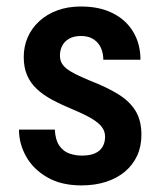

<svg xmlns="http://www.w3.org/2000/svg" viewBox="-20 -558 495 588"><path d="M301.8 -139.2Q301.8 -155.8 292.2 -168.7Q282.7 -181.6 261.7 -194.3Q240.7 -207 205.6 -221.7Q168.9 -236.8 140.6 -252Q112.3 -267.1 92.8 -285.4Q73.2 -303.7 63 -327.6Q52.7 -351.6 52.7 -383.3Q52.7 -416 64.9 -443.8Q77.1 -471.7 100.1 -492.9Q123 -514.2 155.3 -526.1Q187.5 -538.1 228 -538.1Q285.2 -538.1 325.9 -517.3Q366.7 -496.6 388.4 -459.7Q410.2 -422.9 410.2 -375H296.4Q296.4 -395 289.1 -411.4Q281.7 -427.7 266.6 -437.7Q251.5 -447.8 228 -447.8Q206.5 -447.8 192.1 -439.7Q177.7 -431.6 170.7 -418.2Q163.6 -404.8 163.6 -388.2Q163.6 -376 168 -366.7Q172.4 -357.4 182.6 -348.9Q192.9 -340.3 210.2 -331.5Q227.5 -322.8 254.4 -311.5Q307.6 -291 342.8 -269Q377.9 -247.1 395.5 -217.8Q413.1 -188.5 413.1 -145Q413.1 -109.9 400.1 -81.5Q387.2 -53.2 363 -32.7Q338.9 -12.2 304.9 -1.2Q271 9.8 229.5 9.8Q167.5 9.8 124.8 -14.9Q82 -39.6 60.1 -78.6Q38.1 -117.7 38.1 -161.1H147.9Q149.4 -129.9 161.4 -112.3Q173.3 -94.7 191.9 -88.1Q210.4 -81.5 230.5 -81.5Q254.4 -81.5 270 -88.1Q285.6 -94.7 293.7 -107.9Q301.8 -121.1 301.8 -139.2Z"/></svg>

Font: Roboto Condensed Medium
Style: Regular
Weight: 500
Designer: Christian Robertson
Foundry: Google
Version: Version 3.0